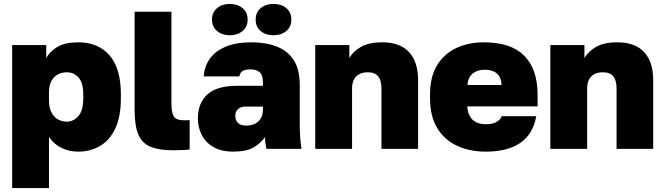

<svg xmlns="http://www.w3.org/2000/svg" viewBox="-20 -760 3392 980"><path d="M42 200V-530H216V-464Q235 -498 273.5 -521Q312 -544 379 -544Q482 -544 539.5 -477Q597 -410 597 -278V-258Q597 -166 569 -105.5Q541 -45 491.5 -15.5Q442 14 379 14Q333 14 294 -5Q255 -24 230 -61V200ZM321 -139Q355 -139 380 -167.5Q405 -196 405 -258V-278Q405 -337 381 -364Q357 -391 321 -391Q296 -391 275 -380Q254 -369 242 -346Q230 -323 230 -288V-247Q230 -211 242.5 -186.5Q255 -162 276 -150.5Q297 -139 321 -139Z M863 7Q794 7 750.5 -10Q707 -27 687 -71.5Q667 -116 667 -200V-700H855V-234Q855 -185 867 -165.5Q879 -146 921 -146Q930 -146 935.5 -146Q941 -146 948 -147V3Q936 5 920 5.5Q904 6 888.5 6.5Q873 7 863 7Z M1169 14Q1112 14 1072 -8Q1032 -30 1011 -69Q990 -108 990 -155Q990 -234 1038.5 -278Q1087 -322 1190 -322H1322V-340Q1322 -377 1305 -391.5Q1288 -406 1259 -406Q1231 -406 1217.5 -397Q1204 -388 1202 -370H1020Q1023 -420 1050.5 -459.5Q1078 -499 1131.5 -521.5Q1185 -544 1264 -544Q1337 -544 1392.5 -522.5Q1448 -501 1479 -453.5Q1510 -406 1510 -325V-135Q1510 -93 1512 -61.5Q1514 -30 1519 0H1340Q1337 -14 1335 -27Q1333 -40 1333 -61Q1312 -30 1275 -8Q1238 14 1169 14ZM1237 -119Q1263 -119 1282 -128.5Q1301 -138 1311.5 -156.5Q1322 -175 1322 -200V-216H1234Q1208 -216 1194.5 -203Q1181 -190 1181 -170Q1181 -146 1194.5 -132.5Q1208 -119 1237 -119ZM1153 -580Q1114 -580 1088 -601.5Q1062 -623 1062 -660Q1062 -697 1088 -718.5Q1114 -740 1153 -740Q1192 -740 1218 -718.5Q1244 -697 1244 -660Q1244 -623 1218 -601.5Q1192 -580 1153 -580ZM1376 -580Q1336 -580 1310.5 -601.5Q1285 -623 1285 -660Q1285 -697 1310.5 -718.5Q1336 -740 1376 -740Q1416 -740 1441.5 -718.5Q1467 -697 1467 -660Q1467 -623 1441 -601.5Q1415 -580 1376 -580Z M1589 0V-530H1763V-464Q1782 -497 1822 -520.5Q1862 -544 1931 -544Q2021 -544 2067.5 -494.5Q2114 -445 2114 -350V0H1927V-310Q1927 -349 1910.5 -370Q1894 -391 1857 -391Q1829 -391 1811 -380Q1793 -369 1785 -351Q1777 -333 1777 -310V0Z M2460 14Q2377 14 2312.5 -16Q2248 -46 2211.5 -106.5Q2175 -167 2175 -258V-278Q2175 -367 2210 -425.5Q2245 -484 2307.5 -514Q2370 -544 2450 -544Q2588 -544 2656 -475.5Q2724 -407 2724 -275V-217H2365Q2367 -186 2379 -165.5Q2391 -145 2411.5 -135.5Q2432 -126 2460 -126Q2495 -126 2514.5 -137.5Q2534 -149 2541 -167H2717Q2701 -75 2635.5 -30.5Q2570 14 2460 14ZM2455 -404Q2429 -404 2409.5 -395Q2390 -386 2379 -369.5Q2368 -353 2366 -326H2540Q2539 -354 2528 -371Q2517 -388 2498.5 -396Q2480 -404 2455 -404Z M2789 0V-530H2963V-464Q2982 -497 3022 -520.5Q3062 -544 3131 -544Q3221 -544 3267.5 -494.5Q3314 -445 3314 -350V0H3127V-310Q3127 -349 3110.5 -370Q3094 -391 3057 -391Q3029 -391 3011 -380Q2993 -369 2985 -351Q2977 -333 2977 -310V0Z"/></svg>

Font: Golos Text ExtraBold
Style: Regular
Weight: 800
Designer: A.Korolkova, Vitaly Kuzmin
Foundry: ParaType Ltd
Version: Version 2.004